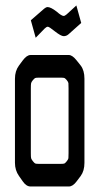

<svg xmlns="http://www.w3.org/2000/svg" viewBox="-20 -676 342 696"><path d="M90.8 -476.6H229.5Q242.2 -476.6 257.8 -457L272.5 -438.5Q286.1 -420.9 286.1 -390.6V-85.9Q286.1 -56.6 272.5 -38.1L257.8 -18.6Q244.1 0 229.5 0H90.8Q75.2 0 62.5 -18.6L48.8 -38.1Q34.2 -58.6 34.2 -85.9V-390.6Q34.2 -418.9 48.8 -438.5L62.5 -457Q77.1 -476.6 90.8 -476.6ZM228.5 -121.1V-355.5Q228.5 -370.1 228 -374.5Q227.5 -378.9 222.2 -385.3Q216.8 -391.6 213.9 -393.1Q210.9 -394.5 200.2 -394.5H121.1Q110.4 -394.5 107.4 -393.1Q104.5 -391.6 99.1 -385.3Q93.8 -378.9 92.8 -374.5Q91.8 -370.1 91.8 -355.5V-121.1Q91.8 -106.4 92.8 -102.5Q93.8 -98.6 99.1 -91.8Q104.5 -85 107.4 -83.5Q110.4 -82 121.1 -82H200.2Q210.9 -82 213.9 -83.5Q216.8 -85 222.2 -91.8Q227.5 -98.6 228 -102.5Q228.5 -106.4 228.5 -121.1ZM136.7 -641.6Q146.5 -650.4 152.3 -650.4Q164.1 -650.4 185.5 -633.8Q203.1 -618.2 210.9 -618.2Q214.8 -618.2 221.7 -624L256.8 -656.2L274.4 -592.8L228.5 -551.8Q220.7 -544.9 210.9 -544.9Q201.2 -544.9 178.7 -562.5Q158.2 -579.1 153.3 -579.1Q148.4 -579.1 141.6 -572.3L109.4 -539.1L91.8 -602.5Z"/></svg>

Font: Vancouver Drive
Style: Regular
Weight: 400
Designer: Valery Zaveryaev
Foundry: Cyreal (www.cyreal.org)
Version: Version 1.06